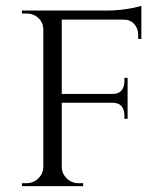

<svg xmlns="http://www.w3.org/2000/svg" viewBox="-20 -636 563 656"><path d="M191 -600V0H128V-600ZM416 -315V-285H189V-315ZM463 -600V-569H189V-600ZM416 -287V-230H405V-243Q405 -260 395.5 -272.5Q386 -285 364 -285V-287ZM416 -370V-313H364V-315Q386 -315 395.5 -327.5Q405 -340 405 -357V-370ZM463 -572V-503H452V-518Q452 -539 438.5 -554Q425 -569 402 -569V-572ZM463 -616V-590L348 -600Q369 -600 392 -602.5Q415 -605 434.5 -609Q454 -613 463 -616ZM130 -64 143 0H55V-10Q55 -10 62 -10Q69 -10 69 -10Q94 -10 110.5 -26Q127 -42 128 -64ZM130 -537H128Q127 -560 110.5 -575Q94 -590 69 -590Q69 -590 62 -590Q55 -590 55 -590V-600H143ZM189 -64H191Q192 -42 208.5 -26Q225 -10 250 -10Q250 -10 257 -10Q264 -10 264 -10V0H176Z"/></svg>

Font: Cinzel
Style: Regular
Weight: 400
Designer: Natanael Gama
Version: Version 2.000